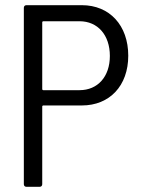

<svg xmlns="http://www.w3.org/2000/svg" viewBox="-20 -721 545 741"><path d="M296 -701H82C76 -701 72 -697 72 -691V-10C72 -4 76 0 82 0H133C139 0 143 -4 143 -10V-310C143 -312 145 -314 147 -314H296C403 -314 475 -390 475 -506C475 -623 403 -701 296 -701ZM287 -373H147C145 -373 143 -375 143 -377V-635C143 -637 145 -639 147 -639H287C357 -639 404 -586 404 -505C404 -425 357 -373 287 -373Z"/></svg>

Font: Barlow Semi Condensed
Style: Regular
Weight: 400
Width: 4
Designer: Jeremy Tribby
Foundry: Tribby Type
Version: Version 1.422;hotconv 1.0.109;makeotfexe 2.5.65596